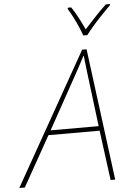

<svg xmlns="http://www.w3.org/2000/svg" viewBox="-110 -994 700 1039"><g transform="rotate(-5 240.0 -474.5)"><path d="M-48 0 356 -716H380L473 0H448L412 -271H134L-18 0ZM148 -296H409L372 -594Q370 -614 367 -636.5Q364 -659 362 -682H360Q349 -660 336.5 -637.5Q324 -615 313 -594ZM369 -792Q362 -812 350 -840Q338 -868 324 -895Q310 -922 297 -943L299 -949H317Q336 -921 354 -886.5Q372 -852 385 -824Q410 -852 442.5 -886.5Q475 -921 505 -949H528L527 -943Q506 -922 480 -895Q454 -868 430 -840.5Q406 -813 391 -792Z"/></g></svg>

Font: Noto Sans Disp Thin
Style: Italic
Weight: 100
Italic angle: -12°
Designer: Monotype Design Team
Foundry: Monotype Imaging Inc.
Version: Version 2.000;GOOG;noto-source:20170915:90ef993387c0